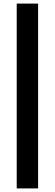

<svg xmlns="http://www.w3.org/2000/svg" viewBox="-20 -828 305 1068"><path d="M73 220V-808H192V220Z"/></svg>

Font: Encode Sans SC Condensed Thin SemiBold
Style: Regular
Weight: 600
Version: Version 3.002